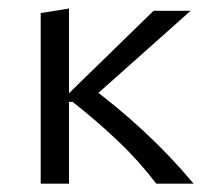

<svg xmlns="http://www.w3.org/2000/svg" viewBox="-20 -440 492 460"><path d="M354.4 0Q312.7 -54.8 261.8 -103Q210.9 -151.2 154.2 -195.8H139.1V-210.6L348 -414.2H436.8L187.2 -192V-239Q257.7 -187.4 323 -127Q388.3 -66.6 443.8 0ZM77.5 0V-408.7L145.3 -419.6V0Z"/></svg>

Font: Ysabeau
Style: Bold
Weight: 700
Designer: Christian Thalmann (Catharsis Fonts)
Version: Version 2.000;gftools[0.9.27.dev2+g8671c4b]